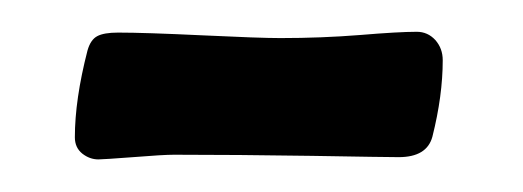

<svg xmlns="http://www.w3.org/2000/svg" viewBox="-20 -258 324 119"><path d="M26.4 -172.9Q26.4 -196.3 34.2 -226.6Q36.1 -233.4 40.3 -235.6Q44.4 -237.8 53.2 -237.8Q69.8 -237.8 105.5 -236.1Q141.1 -234.4 153.8 -234.4Q179.2 -234.4 203.1 -236.3Q227.1 -238.3 238.3 -238.3Q245.1 -238.3 249.8 -233.2Q254.4 -228 254.4 -220.7Q254.4 -198.7 248 -173.3Q244.6 -160.6 227.1 -160.6Q219.7 -160.6 173.3 -161.4Q127 -162.1 87.9 -162.1Q81.1 -162.1 62.5 -160.6Q43.9 -159.2 41 -159.2Q35.6 -159.2 31 -162.8Q26.4 -166.5 26.4 -172.9Z"/></svg>

Font: Cooper*
Style: Italic
Weight: 400
Italic angle: -7°
Designer: Owen Earl
Foundry: indestructible type*
Version: Version 0.001